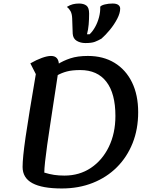

<svg xmlns="http://www.w3.org/2000/svg" viewBox="-20 -1043 868 1088"><path d="M330 25Q219 25 163.5 -5Q108 -35 108 -97Q108 -122 112 -163Q116 -204 125 -266.5Q134 -329 148.5 -417Q163 -505 183 -623L152 -684Q187 -704 217.5 -715Q248 -726 269 -726Q314 -726 314 -673Q314 -665 309.5 -633Q305 -601 297.5 -553.5Q290 -506 281.5 -449Q273 -392 264 -333.5Q255 -275 247.5 -222Q240 -169 235.5 -127.5Q231 -86 231 -65Q260 -56 286.5 -52Q313 -48 345 -48Q430 -48 495 -91.5Q560 -135 597 -211.5Q634 -288 634 -386Q634 -513 583 -579.5Q532 -646 435 -646Q389 -646 359 -638Q329 -630 303.5 -615.5Q278 -601 244 -581L238 -632Q273 -657 305.5 -678Q338 -699 379 -712.5Q420 -726 478 -726Q565 -726 629 -687Q693 -648 728 -576.5Q763 -505 763 -407Q763 -311 731.5 -232Q700 -153 642.5 -95.5Q585 -38 505.5 -6.5Q426 25 330 25ZM464 -799Q436 -799 415 -811.5Q394 -824 392 -852L389 -939Q388 -965 379.5 -980Q371 -995 359 -1004Q377 -1015 393 -1019Q409 -1023 428 -1023Q454 -1023 469.5 -1011.5Q485 -1000 485 -966Q485 -934 482.5 -904.5Q480 -875 473 -849H488Q505 -865 519 -890Q533 -915 541 -945Q549 -975 548 -1005Q554 -1013 574.5 -1018Q595 -1023 618 -1023Q640 -1023 650.5 -1015Q661 -1007 661 -994Q661 -969 644.5 -937Q628 -905 603.5 -875Q579 -845 555 -824Q536 -813 517.5 -806Q499 -799 464 -799Z"/></svg>

Font: Lemonada
Style: Regular
Weight: 400
Designer: Mohamed Gaber (Arabic), Eduardo Tunni (Latin)
Foundry: Kief Type Foundry
Version: Version 4.005